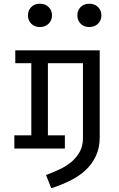

<svg xmlns="http://www.w3.org/2000/svg" viewBox="-20 -797 640 1030"><path d="M328 0H57V-71H148V-458H62V-527H515V-62Q515 -5 495 38.5Q475 82 440 115Q405 148 357.5 171.5Q310 195 255 213L227 142Q264 128 299.5 111.5Q335 95 363 71.5Q391 48 408 17Q425 -14 425 -56V-458H237V-71H328ZM259 -715Q259 -688 241 -670Q223 -652 194 -652Q165 -652 147.5 -670Q130 -688 130 -715Q130 -741 147.5 -759Q165 -777 194 -777Q223 -777 241 -759Q259 -741 259 -715ZM524 -715Q524 -688 506 -670Q488 -652 459 -652Q430 -652 412.5 -670Q395 -688 395 -715Q395 -741 412.5 -759Q430 -777 459 -777Q488 -777 506 -759Q524 -741 524 -715Z"/></svg>

Font: Wlorlttqgufhjawjgtejqphaquk
Style: Regular
Weight: 400
Monospace: yes
Designer: Carrois Corporate & Edenspiekermann
Foundry: Carrois Corporate GbR & Edenspiekermann AG
Version: Version 2.001